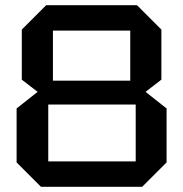

<svg xmlns="http://www.w3.org/2000/svg" viewBox="-20 -720 706 740"><path d="M184 -409H482V-602H184ZM166 -98H503V-317H166ZM138 0 44 -94V-302L125 -366L64 -413V-606L158 -700H508L602 -606V-413L541 -366L622 -302V-94L528 0Z"/></svg>

Font: Tektur Medium
Style: Regular
Weight: 500
Designer: Adam Jagosz
Foundry: Adam Jagosz
Version: Version 1.005;gftools[0.9.30]